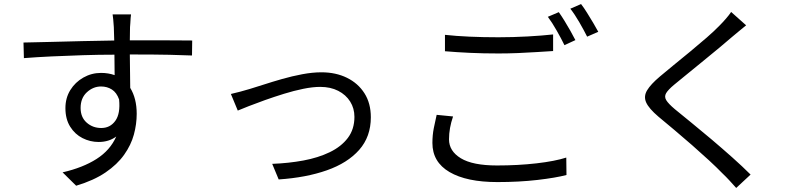

<svg xmlns="http://www.w3.org/2000/svg" viewBox="-20 -863 4000 948"><path d="M568 -372Q556 -406 532.5 -421Q509 -436 479 -436Q440 -436 409 -407.5Q378 -379 378 -330Q378 -284 408 -257.5Q438 -231 480 -231Q524 -231 549.5 -266.5Q575 -302 568 -372ZM96 -653Q152 -654 228 -656Q304 -658 387 -660Q470 -662 544 -663L542 -729Q541 -749 539 -767.5Q537 -786 536 -792H627Q626 -787 625 -774Q624 -761 623.5 -748.5Q623 -736 622 -729L621 -664H636Q697 -664 755 -664Q813 -664 859 -663.5Q905 -663 929 -663L928 -589Q886 -591 815.5 -592.5Q745 -594 635 -594H621L623 -429Q655 -377 655 -301Q655 -250 641 -198.5Q627 -147 593 -99Q559 -51 501 -11.5Q443 28 356 54L289 -12Q389 -35 456.5 -78Q524 -121 554 -189Q518 -162 467 -162Q425 -162 387.5 -181Q350 -200 326.5 -237.5Q303 -275 303 -329Q303 -379 327 -418Q351 -457 391.5 -480Q432 -503 479 -503Q515 -503 546 -492L545 -593Q469 -593 389.5 -590.5Q310 -588 235.5 -584.5Q161 -581 98 -576Z M1120 -399Q1143 -404 1166.5 -410.5Q1190 -417 1214 -424Q1241 -432 1282.5 -445.5Q1324 -459 1373 -473Q1422 -487 1472.5 -496.5Q1523 -506 1567 -506Q1638 -506 1693 -479Q1748 -452 1779.5 -402.5Q1811 -353 1811 -284Q1811 -188 1753.5 -123Q1696 -58 1593.5 -22Q1491 14 1356 23L1324 -54Q1405 -57 1478 -70.5Q1551 -84 1608 -111.5Q1665 -139 1697.5 -182Q1730 -225 1730 -286Q1730 -328 1709 -361.5Q1688 -395 1650 -414.5Q1612 -434 1561 -434Q1524 -434 1477.5 -424.5Q1431 -415 1382.5 -400Q1334 -385 1289 -369Q1244 -353 1208.5 -339Q1173 -325 1154 -317Z M2177 -691Q2231 -685 2298.5 -682Q2366 -679 2441 -679Q2513 -679 2585 -683Q2657 -687 2711 -693V-611Q2677 -609 2632 -606Q2587 -603 2537.5 -601Q2488 -599 2442 -599Q2366 -599 2301 -602Q2236 -605 2177 -610ZM2217 -288Q2207 -259 2202 -231Q2197 -203 2197 -175Q2197 -117 2255.5 -81.5Q2314 -46 2434 -46Q2538 -46 2629 -56.5Q2720 -67 2776 -85L2777 1Q2724 15 2633.5 25.5Q2543 36 2436 36Q2284 36 2199.5 -13.5Q2115 -63 2115 -157Q2115 -196 2122 -231Q2129 -266 2136 -296ZM2739 -803Q2752 -785 2767 -760.5Q2782 -736 2796.5 -710.5Q2811 -685 2821 -665L2767 -640Q2752 -671 2729 -711.5Q2706 -752 2685 -780ZM2849 -843Q2863 -825 2878.5 -800Q2894 -775 2909 -750Q2924 -725 2934 -706L2879 -682Q2863 -714 2840.5 -753Q2818 -792 2796 -820Z M3664 -738Q3648 -725 3628 -708.5Q3608 -692 3595 -681Q3570 -659 3532.5 -628Q3495 -597 3454 -563.5Q3413 -530 3375 -499Q3337 -468 3309 -445Q3279 -420 3269 -403Q3259 -386 3269.5 -368.5Q3280 -351 3312 -324Q3346 -296 3393.5 -257.5Q3441 -219 3493.5 -174.5Q3546 -130 3596 -85.5Q3646 -41 3686 -1L3615 65Q3599 47 3582 28.5Q3565 10 3546 -8Q3520 -35 3481 -71Q3442 -107 3397.5 -146Q3353 -185 3309.5 -221.5Q3266 -258 3231 -287Q3184 -327 3170.5 -357Q3157 -387 3175 -417Q3193 -447 3238 -485Q3266 -509 3305.5 -541Q3345 -573 3388 -608.5Q3431 -644 3469.5 -677.5Q3508 -711 3533 -737Q3548 -752 3564.5 -771Q3581 -790 3590 -804Z"/></svg>

Font: Go Noto Kurrent-Regular
Style: Regular
Weight: 400
Designer: Monotype Design Team
Foundry: Monotype Imaging Inc.
Version: Version 2.012; ttfautohint (v1.8.4.7-5d5b)